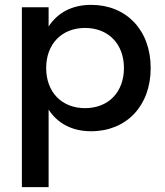

<svg xmlns="http://www.w3.org/2000/svg" viewBox="-20 -530 680 790"><path d="M180 -500H70V240H180V-79C216 -24 274 10 355 10C500 10 600 -94 600 -250C600 -406 500 -510 355 -510C274 -510 216 -476 180 -421ZM330 -85C234 -85 170 -151 170 -250C170 -349 234 -415 330 -415C426 -415 490 -349 490 -250C490 -151 426 -85 330 -85Z"/></svg>

Font: Goli Medium
Style: Regular
Weight: 500
Designer: jaikishan Patel
Foundry: MagicType
Version: Version 1.000;Glyphs 3.2 (3242)